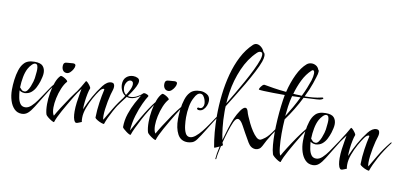

<svg xmlns="http://www.w3.org/2000/svg" viewBox="-80 -1085 3086 1454"><g transform="rotate(10 1463.0 -358.5)"><path d="M128 14Q94 14 71 -9Q48 -32 36 -70Q24 -108 24 -153Q24 -189 29 -229.5Q34 -270 45.5 -305.5Q57 -341 76 -361Q101 -391 157 -391Q204 -391 221.5 -371Q239 -351 239 -320Q239 -305 235 -287.5Q231 -270 226 -253Q218 -228 205.5 -203.5Q193 -179 173 -162.5Q153 -146 122 -144Q118 -144 105.5 -146.5Q93 -149 82 -158Q84 -131 89 -103.5Q94 -76 107 -57.5Q120 -39 145 -39Q169 -39 192 -60.5Q215 -82 234 -109.5Q253 -137 265 -155Q282 -180 299 -205.5Q316 -231 331 -248Q336 -254 338 -254Q344 -254 337 -245Q306 -204 272 -146Q239 -92 217 -56.5Q195 -21 175 -3.5Q155 14 128 14ZM120 -156Q132 -156 142.5 -170Q153 -184 161 -204Q169 -224 174 -242Q179 -260 180 -269Q181 -283 183.5 -302Q186 -321 186 -337Q186 -354 181.5 -366Q177 -378 164 -378Q153 -378 138.5 -363.5Q124 -349 113 -329Q98 -301 90.5 -261.5Q83 -222 82 -181Q89 -172 97.5 -164Q106 -156 120 -156Z M411 -349Q392 -349 382 -362Q372 -375 372 -394Q372 -413 380 -420Q388 -427 407 -427Q417 -427 427 -428.5Q437 -430 446 -430Q466 -430 466 -415Q466 -403 457.5 -387.5Q449 -372 436.5 -360.5Q424 -349 411 -349ZM381 33Q378 36 362 27Q346 18 331 5.5Q316 -7 314 -14Q305 -44 305 -92Q305 -134 312.5 -178.5Q320 -223 334 -261Q348 -299 368 -318Q372 -322 382 -318.5Q392 -315 403.5 -308Q415 -301 421.5 -294Q428 -287 424 -283Q405 -262 389.5 -225Q374 -188 365.5 -147.5Q357 -107 357 -74Q357 -55 360.5 -39Q364 -23 371 -14Q384 -38 410.5 -80Q437 -122 469.5 -169Q502 -216 534 -254Q539 -260 542 -258Q545 -256 541 -251Q530 -237 519 -219.5Q508 -202 496 -183Q456 -117 424 -59.5Q392 -2 381 33Z M547 10Q541 10 538 6Q528 -5 524 -26.5Q520 -48 520 -74Q520 -107 524.5 -142.5Q529 -178 534.5 -207.5Q540 -237 542 -250Q535 -242 529 -232.5Q523 -223 509 -205Q508 -204 506 -204Q504 -204 502.5 -206.5Q501 -209 502 -211Q522 -240 537.5 -266Q553 -292 564 -312Q567 -318 577.5 -308Q588 -298 597.5 -284.5Q607 -271 606 -266Q599 -249 593 -220Q587 -191 583.5 -159Q580 -127 580 -100Q603 -154 631 -204Q659 -254 694 -299Q725 -338 757 -338Q782 -338 782 -309Q782 -297 778 -284Q773 -271 766.5 -245.5Q760 -220 754 -189.5Q748 -159 744.5 -130Q741 -101 741 -79Q741 -57 745 -49Q766 -84 798.5 -139.5Q831 -195 879 -254Q884 -260 887 -258Q890 -256 886 -251Q838 -187 804.5 -125.5Q771 -64 756 -19Q753 -16 735.5 -22Q718 -28 702 -38Q686 -48 684 -54Q685 -114 693.5 -171Q702 -228 712 -270Q715 -280 707 -280Q702 -280 693.5 -274.5Q685 -269 676 -256Q659 -233 637.5 -194.5Q616 -156 600.5 -113.5Q585 -71 585 -35Q585 -12 588 -4Q579 -1 567 4.5Q555 10 547 10Z M969 27Q966 30 956 25Q946 20 934 11Q922 2 912.5 -6.5Q903 -15 902 -20Q902 -73 919 -123.5Q936 -174 958 -214.5Q980 -255 995 -279Q954 -246 915 -246Q901 -246 890 -250Q871 -225 852.5 -200.5Q834 -176 816 -150Q812 -144 810 -144Q809 -144 809 -146Q809 -150 812 -156Q830 -182 846.5 -207Q863 -232 877 -256Q858 -268 847.5 -291Q837 -314 837 -338Q837 -375 859 -394.5Q881 -414 912 -414Q930 -414 945.5 -406.5Q961 -399 961 -382Q961 -365 949 -341Q937 -317 922 -294.5Q907 -272 897 -258Q906 -255 917 -255Q941 -255 966.5 -268Q992 -281 1007 -297Q1010 -301 1017 -301Q1028 -301 1041 -294Q1054 -287 1049 -281Q1036 -262 1016 -219.5Q996 -177 979 -121Q962 -65 958 -3Q968 -21 985 -51.5Q1002 -82 1023 -118Q1044 -154 1067.5 -189.5Q1091 -225 1115 -254Q1120 -260 1123 -258Q1126 -256 1122 -251Q1098 -219 1074 -180.5Q1050 -142 1029 -102.5Q1008 -63 992 -29Q976 5 969 27ZM882 -264Q892 -278 905.5 -305Q919 -332 919 -352Q919 -365 912.5 -371Q906 -377 899 -377Q881 -377 869 -358.5Q857 -340 857 -318Q857 -302 863.5 -287Q870 -272 882 -264Z M1192 -349Q1173 -349 1163 -362Q1153 -375 1153 -394Q1153 -413 1161 -420Q1169 -427 1188 -427Q1198 -427 1208 -428.5Q1218 -430 1227 -430Q1247 -430 1247 -415Q1247 -403 1238.5 -387.5Q1230 -372 1217.5 -360.5Q1205 -349 1192 -349ZM1162 33Q1159 36 1143 27Q1127 18 1112 5.5Q1097 -7 1095 -14Q1086 -44 1086 -92Q1086 -134 1093.5 -178.5Q1101 -223 1115 -261Q1129 -299 1149 -318Q1153 -322 1163 -318.5Q1173 -315 1184.5 -308Q1196 -301 1202.5 -294Q1209 -287 1205 -283Q1186 -262 1170.5 -225Q1155 -188 1146.5 -147.5Q1138 -107 1138 -74Q1138 -55 1141.5 -39Q1145 -23 1152 -14Q1165 -38 1191.5 -80Q1218 -122 1250.5 -169Q1283 -216 1315 -254Q1320 -260 1323 -258Q1326 -256 1322 -251Q1311 -237 1300 -219.5Q1289 -202 1277 -183Q1237 -117 1205 -59.5Q1173 -2 1162 33Z M1401 8Q1349 8 1325 -37.5Q1301 -83 1301 -153Q1301 -189 1306 -229.5Q1311 -270 1322.5 -305.5Q1334 -341 1353 -361Q1378 -391 1434 -391Q1458 -391 1483 -376.5Q1508 -362 1508 -328Q1508 -310 1500.5 -291Q1493 -272 1479.5 -259Q1466 -246 1448 -246Q1445 -246 1442 -246.5Q1439 -247 1435 -248Q1433 -251 1431 -253.5Q1429 -256 1429 -258Q1429 -262 1439 -265Q1445 -263 1449 -263Q1463 -263 1471 -274Q1479 -285 1479 -300Q1479 -313 1474 -329.5Q1469 -346 1459.5 -358.5Q1450 -371 1436 -371Q1410 -371 1390 -329Q1374 -301 1366.5 -259.5Q1359 -218 1359 -176Q1359 -146 1363 -112.5Q1367 -79 1378.5 -56Q1390 -33 1413 -33Q1433 -33 1455.5 -51Q1478 -69 1500.5 -97Q1523 -125 1543.5 -155.5Q1564 -186 1581 -211Q1598 -236 1608 -248Q1613 -254 1615 -254Q1621 -254 1614 -245Q1595 -220 1571 -182Q1547 -144 1522 -103Q1497 -62 1472 -27Q1456 -5 1437.5 1.5Q1419 8 1401 8Z M1632 94Q1633 77 1637 52Q1641 27 1648 -2Q1634 5 1621 10Q1608 15 1608 13Q1598 -40 1592.5 -101.5Q1587 -163 1587 -230Q1587 -310 1596.5 -392.5Q1606 -475 1626.5 -551.5Q1647 -628 1680.5 -693Q1714 -758 1763 -804Q1776 -815 1790 -815Q1807 -815 1824.5 -801Q1842 -787 1851 -764Q1863 -758 1863 -736Q1863 -718 1854 -692Q1842 -658 1816 -608Q1790 -558 1757.5 -502.5Q1725 -447 1693.5 -396.5Q1662 -346 1640 -310Q1639 -299 1639 -288Q1639 -277 1639 -266Q1639 -202 1645.5 -146Q1652 -90 1660 -54Q1673 -102 1688 -149.5Q1703 -197 1717 -230Q1733 -266 1753.5 -295.5Q1774 -325 1790 -325Q1804 -325 1811 -299Q1813 -289 1822.5 -266Q1832 -243 1846 -214.5Q1860 -186 1877 -160Q1894 -134 1911 -118.5Q1928 -103 1944 -107Q1952 -109 1977 -127.5Q2002 -146 2038 -200Q2048 -214 2057.5 -228Q2067 -242 2077 -254Q2082 -260 2085 -258Q2088 -256 2084 -251Q2053 -209 2021 -159.5Q1989 -110 1966 -62Q1958 -46 1945.5 -38Q1933 -30 1919 -30Q1882 -30 1859 -69Q1816 -143 1792.5 -187.5Q1769 -232 1748 -232Q1732 -232 1717 -200Q1704 -171 1690 -126.5Q1676 -82 1664 -36Q1666 -31 1667.5 -26Q1669 -21 1671 -17Q1671 -14 1657 -6Q1650 24 1645 50.5Q1640 77 1639 94Q1639 98 1635.5 97.5Q1632 97 1632 94ZM1641 -333Q1664 -371 1693 -420Q1722 -469 1750.5 -520.5Q1779 -572 1802.5 -620Q1826 -668 1838 -704Q1845 -726 1845 -740Q1845 -762 1829 -762Q1815 -762 1802 -749Q1741 -691 1702.5 -602Q1664 -513 1650 -418Q1643 -375 1641 -333Z M2123 33Q2120 36 2104 27Q2088 18 2073 5.5Q2058 -7 2056 -14Q2047 -43 2043.5 -85Q2040 -127 2040 -176Q2040 -227 2043.5 -281Q2047 -335 2053 -384.5Q2059 -434 2066 -472Q2019 -472 1976.5 -472.5Q1934 -473 1904.5 -474.5Q1875 -476 1867 -478Q1863 -480 1869 -491Q1875 -502 1885 -512.5Q1895 -523 1904 -521Q1930 -516 1974 -509Q2018 -502 2072 -497Q2090 -572 2120 -634.5Q2150 -697 2189 -730Q2205 -743 2227 -743Q2244 -743 2260 -733.5Q2276 -724 2283 -704Q2288 -702 2288 -691Q2288 -675 2278 -645.5Q2268 -616 2262 -596Q2254 -573 2242.5 -545.5Q2231 -518 2216 -488Q2248 -488 2281 -491Q2314 -494 2346 -502Q2348 -502 2348.5 -502.5Q2349 -503 2350 -503Q2358 -503 2358 -497Q2358 -493 2351 -490Q2336 -482 2311 -481.5Q2286 -481 2263 -479L2210 -476Q2187 -429 2157.5 -380.5Q2128 -332 2097 -290Q2095 -265 2094 -237Q2093 -209 2093 -180Q2093 -122 2098 -74Q2103 -26 2113 -14Q2126 -38 2152.5 -80Q2179 -122 2211.5 -169Q2244 -216 2276 -254Q2281 -260 2284 -258Q2287 -256 2283 -251Q2272 -237 2261 -219.5Q2250 -202 2238 -183Q2198 -117 2166 -59.5Q2134 -2 2123 33ZM2194 -489Q2211 -523 2223.5 -554.5Q2236 -586 2246 -615Q2256 -648 2256 -669Q2256 -694 2244 -694Q2239 -694 2234 -689Q2195 -653 2169.5 -601Q2144 -549 2128 -492Q2140 -491 2152 -490.5Q2164 -490 2177 -490Q2181 -489 2185 -489Q2189 -489 2194 -489ZM2097 -315Q2120 -351 2143.5 -392Q2167 -433 2187 -475Q2171 -475 2155 -474.5Q2139 -474 2122 -473Q2111 -431 2105.5 -391Q2100 -351 2097 -315Z M2366 14Q2332 14 2309 -9Q2286 -32 2274 -70Q2262 -108 2262 -153Q2262 -189 2267 -229.5Q2272 -270 2283.5 -305.5Q2295 -341 2314 -361Q2339 -391 2395 -391Q2442 -391 2459.5 -371Q2477 -351 2477 -320Q2477 -305 2473 -287.5Q2469 -270 2464 -253Q2456 -228 2443.5 -203.5Q2431 -179 2411 -162.5Q2391 -146 2360 -144Q2356 -144 2343.5 -146.5Q2331 -149 2320 -158Q2322 -131 2327 -103.5Q2332 -76 2345 -57.5Q2358 -39 2383 -39Q2407 -39 2430 -60.5Q2453 -82 2472 -109.5Q2491 -137 2503 -155Q2520 -180 2537 -205.5Q2554 -231 2569 -248Q2574 -254 2576 -254Q2582 -254 2575 -245Q2544 -204 2510 -146Q2477 -92 2455 -56.5Q2433 -21 2413 -3.5Q2393 14 2366 14ZM2358 -156Q2370 -156 2380.5 -170Q2391 -184 2399 -204Q2407 -224 2412 -242Q2417 -260 2418 -269Q2419 -283 2421.5 -302Q2424 -321 2424 -337Q2424 -354 2419.5 -366Q2415 -378 2402 -378Q2391 -378 2376.5 -363.5Q2362 -349 2351 -329Q2336 -301 2328.5 -261.5Q2321 -222 2320 -181Q2327 -172 2335.5 -164Q2344 -156 2358 -156Z M2585 10Q2579 10 2576 6Q2566 -5 2562 -26.5Q2558 -48 2558 -74Q2558 -107 2562.5 -142.5Q2567 -178 2572.5 -207.5Q2578 -237 2580 -250Q2573 -242 2567 -232.5Q2561 -223 2547 -205Q2546 -204 2544 -204Q2542 -204 2540.5 -206.5Q2539 -209 2540 -211Q2560 -240 2575.5 -266Q2591 -292 2602 -312Q2605 -318 2615.5 -308Q2626 -298 2635.5 -284.5Q2645 -271 2644 -266Q2637 -249 2631 -220Q2625 -191 2621.5 -159Q2618 -127 2618 -100Q2641 -154 2669 -204Q2697 -254 2732 -299Q2763 -338 2795 -338Q2820 -338 2820 -309Q2820 -297 2816 -284Q2811 -271 2804.5 -245.5Q2798 -220 2792 -189.5Q2786 -159 2782.5 -130Q2779 -101 2779 -79Q2779 -57 2783 -49Q2804 -84 2836.5 -139.5Q2869 -195 2917 -254Q2922 -260 2925 -258Q2928 -256 2924 -251Q2876 -187 2842.5 -125.5Q2809 -64 2794 -19Q2791 -16 2773.5 -22Q2756 -28 2740 -38Q2724 -48 2722 -54Q2723 -114 2731.5 -171Q2740 -228 2750 -270Q2753 -280 2745 -280Q2740 -280 2731.5 -274.5Q2723 -269 2714 -256Q2697 -233 2675.5 -194.5Q2654 -156 2638.5 -113.5Q2623 -71 2623 -35Q2623 -12 2626 -4Q2617 -1 2605 4.5Q2593 10 2585 10Z"/></g></svg>

Font: Festive
Style: Regular
Weight: 400
Designer: Robert E. Leuschke
Foundry: Robert E. Leuschke
Version: Version 1.101; ttfautohint (v1.8.3)